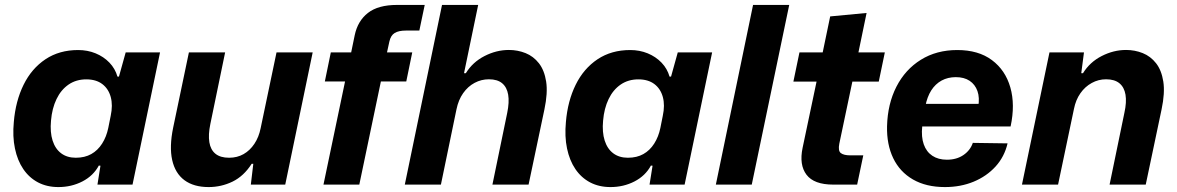

<svg xmlns="http://www.w3.org/2000/svg" viewBox="-20 -749 4777 779"><path d="M216.9 10Q170.6 10 134.4 -8.9Q98.3 -27.9 74.5 -63Q50.7 -98.1 40.6 -146.6Q30.4 -195.1 36.1 -254.6Q43.3 -339.4 75.8 -405.3Q108.3 -471.1 164.5 -508.6Q220.7 -546 297 -546Q335.1 -546 367.9 -532.6Q400.7 -519.1 424 -494.9Q447.3 -470.6 456.6 -438.1H462.6L489.9 -536.3H629.3L517.7 0H375.4L387.6 -76.6L381 -77.3Q358.6 -35.7 314.4 -12.9Q270.1 10 216.9 10ZM287.4 -109Q323.9 -109 350.3 -123.9Q376.7 -138.7 394.3 -166.4Q411.9 -194 419.3 -229.9L429.1 -279Q438.4 -321.9 429.3 -355.4Q420.1 -389 394.9 -408Q369.7 -427 330.1 -427Q289 -427 258.2 -405.9Q227.4 -384.7 209.3 -347Q191.1 -309.3 186.9 -259.3Q182.6 -212.4 193.4 -178.6Q204.3 -144.7 228.3 -126.9Q252.3 -109 287.4 -109Z M826.6 10Q766 10 728.3 -17.9Q690.6 -45.9 678.6 -99.8Q666.6 -153.7 682.6 -231.3L746.4 -536.3H893.4L833.4 -245.7Q824.4 -202.6 829.4 -171.9Q834.3 -141.3 854.2 -125.1Q874.1 -109 909.6 -109Q942.3 -109 968.2 -123.7Q994.1 -138.4 1012.2 -165.6Q1030.3 -192.7 1037.6 -229.3L1101.9 -536.3H1248.6L1137.3 0H997.7L1007.7 -84.4H1001.1Q969.1 -34.3 923.4 -12.1Q877.7 10 826.6 10Z M1292.4 0 1380 -418.6H1298L1322.2 -536.4H1404.8L1419.2 -606.2Q1431.4 -664.2 1472.9 -696.6Q1514.4 -729 1590.8 -729H1703.2L1681.4 -625H1626.8Q1597.6 -625 1581.4 -615.2Q1565.2 -605.4 1559.8 -580.4L1550.2 -536.4H1652.6L1628.4 -418.6H1525.4L1437.8 0Z M1622.4 0 1773.4 -729H1920.1L1862.7 -452.1H1870.1Q1897.6 -496.9 1945.8 -521.6Q1994 -546.3 2044.7 -546.3Q2080.4 -546.3 2112.4 -533.5Q2144.3 -520.7 2166.5 -492.4Q2188.7 -464 2195.9 -418Q2203 -372 2188.9 -305.3L2124.6 0H1977.9L2037.9 -290.9Q2046.9 -334.7 2041.8 -364.9Q2036.7 -395 2017.5 -411.1Q1998.3 -427.3 1963.6 -427.3Q1932.7 -427.3 1905.6 -412.8Q1878.4 -398.3 1859.2 -371.1Q1840 -344 1832 -305.1L1768.9 0Z M2456.9 10Q2410.6 10 2374.4 -8.9Q2338.3 -27.9 2314.5 -63Q2290.7 -98.1 2280.6 -146.6Q2270.4 -195.1 2276.1 -254.6Q2283.3 -339.4 2315.8 -405.3Q2348.3 -471.1 2404.5 -508.6Q2460.7 -546 2537 -546Q2575.1 -546 2607.9 -532.6Q2640.7 -519.1 2664 -494.9Q2687.3 -470.6 2696.6 -438.1H2702.6L2729.9 -536.3H2869.3L2757.7 0H2615.4L2627.6 -76.6L2621 -77.3Q2598.6 -35.7 2554.4 -12.9Q2510.1 10 2456.9 10ZM2527.4 -109Q2563.9 -109 2590.3 -123.9Q2616.7 -138.7 2634.3 -166.4Q2651.9 -194 2659.3 -229.9L2669.1 -279Q2678.4 -321.9 2669.3 -355.4Q2660.1 -389 2634.9 -408Q2609.7 -427 2570.1 -427Q2529 -427 2498.2 -405.9Q2467.4 -384.7 2449.3 -347Q2431.1 -309.3 2426.9 -259.3Q2422.6 -212.4 2433.4 -178.6Q2444.3 -144.7 2468.3 -126.9Q2492.3 -109 2527.4 -109Z M2884.4 0 3035.4 -729H3182.1L3030.1 0Z M3360.6 0Q3282.6 0 3252.2 -40.1Q3221.9 -80.1 3236.4 -149.4L3293 -417.9H3199L3223.6 -536.3H3317.9L3348.3 -682.4L3496 -696.4L3462.9 -536.3H3570L3545.4 -417.9H3438.3L3385.3 -166Q3379.6 -137 3391.5 -127.9Q3403.4 -118.7 3429.9 -118.7H3482.6L3457.7 0Z M3814 10Q3737.7 10 3684.2 -20.8Q3630.7 -51.7 3604 -107.3Q3577.3 -163 3579 -236.7Q3581.3 -327.3 3617 -397.2Q3652.7 -467 3716.2 -506.5Q3779.7 -546 3864 -546Q3949.7 -546 4004.3 -505.3Q4059 -464.7 4079.2 -394.5Q4099.3 -324.3 4080.3 -236H3721.7Q3717.3 -193.3 3728 -163.2Q3738.7 -133 3762.8 -117Q3787 -101 3821.7 -101Q3861.3 -101 3889 -120Q3916.7 -139 3927 -169.3L4068 -167.3Q4055.3 -113 4019.2 -73.3Q3983 -33.7 3930.2 -11.8Q3877.3 10 3814 10ZM3734.3 -317.7 3725.7 -327.7H3958.3L3949 -316.3Q3955.3 -352.7 3945.8 -379.5Q3936.3 -406.3 3914 -421.2Q3891.7 -436 3858 -436Q3825.7 -436 3800.3 -422.2Q3775 -408.3 3758.3 -382.2Q3741.7 -356 3734.3 -317.7Z M4126.4 0 4238 -536.3H4378L4367 -452.1H4374.1Q4401.6 -496.9 4449.8 -521.6Q4498 -546.3 4548.7 -546.3Q4584.4 -546.3 4616.4 -533.5Q4648.3 -520.7 4670.5 -492.4Q4692.7 -464 4699.9 -418Q4707 -372 4692.9 -305.3L4628.6 0H4481.9L4541.9 -290.9Q4551.6 -334.7 4546.5 -364.9Q4541.4 -395 4521.9 -411.1Q4502.3 -427.3 4467.6 -427.3Q4436.7 -427.3 4409.6 -412.4Q4382.4 -397.6 4363.6 -370.8Q4344.7 -344 4337.4 -307.3L4272.9 0Z"/></svg>

Font: Mona Sans
Style: Italic
Weight: 200
Italic angle: -11.6951°
Designer: Deni Anggara
Foundry: GitHub
Version: Version 2.000